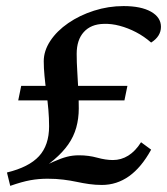

<svg xmlns="http://www.w3.org/2000/svg" viewBox="-20 -602 550 632"><path d="M40 -271.5 49.8 -319.3H399.4L389.6 -271.5ZM13.7 9.8 2.9 -34.2Q75.2 -51.8 108.4 -87.9Q141.6 -124 141.6 -186.5Q141.6 -212.9 139.2 -241.2Q136.7 -269.5 132.8 -297.9Q128.9 -326.2 126.5 -352.1Q124 -377.9 124 -400.4Q124 -434.6 145.5 -467.3Q167 -500 204.6 -525.9Q242.2 -551.8 289.6 -566.9Q336.9 -582 386.7 -582Q444.3 -582 477.1 -563.5Q509.8 -544.9 509.8 -513.7Q509.8 -482.4 477.5 -461.9Q454.1 -482.4 427.7 -496.1Q401.4 -509.8 374 -517.1Q346.7 -524.4 321.3 -523.4Q279.3 -522.5 255.9 -496.6Q232.4 -470.7 232.4 -424.8Q232.4 -396.5 234.4 -366.2Q236.3 -335.9 237.8 -305.2Q239.3 -274.4 239.3 -245.1Q239.3 -211.9 231 -182.1Q222.7 -152.3 204.6 -126.5Q186.5 -100.6 157.7 -76.2Q128.9 -51.8 88.9 -27.3L91.8 -40Q130.9 -58.6 156.2 -69.8Q181.6 -81.1 200.2 -85.9Q218.8 -90.8 240.2 -90.8Q271.5 -90.8 299.8 -83Q328.1 -75.2 351.6 -75.2Q378.9 -75.2 402.3 -89.8Q425.8 -104.5 444.3 -133.8L477.5 -109.4Q445.3 -50.8 404.8 -22Q364.3 6.8 315.4 6.8Q293.9 6.8 273.4 3.9Q252.9 1 232.4 -3.4Q211.9 -7.8 188.5 -10.7Q165 -13.7 136.7 -13.7Q107.4 -13.7 80.1 -8.8Q52.7 -3.9 13.7 9.8Z"/></svg>

Font: Crimson Pro Medium
Style: Italic
Weight: 500
Italic angle: -12°
Designer: Jacques Le Bailly
Foundry: Baron von Fonthausen
Version: Version 1.003